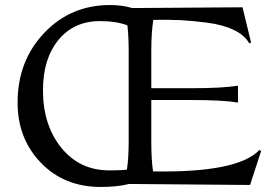

<svg xmlns="http://www.w3.org/2000/svg" viewBox="-20 -732 1099 764"><path d="M151 -373Q151 -234 224 -144Q297 -54 415 -54Q464 -54 485 -57Q492 -103 492 -169V-530Q492 -589 487 -631Q444 -648 377 -648Q274 -648 212.5 -573Q151 -498 151 -373ZM50 -324Q50 -489 155.5 -600.5Q261 -712 418 -712Q466 -712 506 -700L945 -703L979 -563L972 -559Q954 -592 910 -613Q866 -634 802.5 -642Q739 -650 695 -652Q651 -654 590 -653Q582 -601 582 -530V-381H742Q866 -381 927 -391V-324Q866 -334 742 -334H582V-169Q582 -96 589 -50Q926 -44 1012 -135L1019 -131L975 4L494 0Q446 12 381 12Q236 12 143 -84Q50 -180 50 -324Z"/></svg>

Font: Coconat
Style: Regular
Weight: 400
Designer: Sara Lavazza
Foundry: Collletttivo
Version: Version 1.000;Glyphs 3.2 (3217)